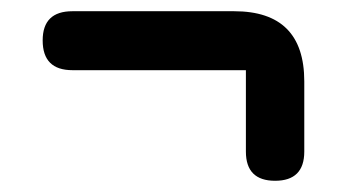

<svg xmlns="http://www.w3.org/2000/svg" viewBox="-20 -351 618 342"><path d="M470 -29Q418 -29 418 -81V-226H109Q56 -226 56 -279Q56 -331 109 -331H397Q522 -331 522 -206V-81Q522 -29 470 -29Z"/></svg>

Font: MaokenZhuyuanTi
Style: Regular
Weight: 400
Designer: Fontworks Inc & LongZhuTi team: ZERO子、时光羊、荆南、频凡、刘鹏、Little White Dog、帆影Magmeta、奈白不弍、白日月球、ChaoTawei、雨三（排名不分先后）
Version: Version 1.000; 20230222